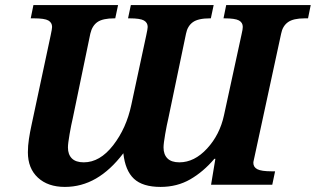

<svg xmlns="http://www.w3.org/2000/svg" viewBox="-20 -734 1255 763"><path d="M181.2 -592.8Q187 -619.6 187 -627Q187 -644 172.1 -652.6Q157.2 -661.1 115.2 -661.1H102.1L112.8 -713.9H449.2L438 -661.1H434.1Q388.7 -661.1 367.4 -646.5Q346.2 -631.8 338.9 -600.1L269 -263.2Q263.2 -239.3 256.6 -201.4Q250 -163.6 250 -147.9Q250 -120.1 265.6 -104.5Q281.2 -88.9 313 -88.9Q377 -88.9 429.7 -156.7Q482.4 -224.6 502 -317.9L561 -592.8Q566.9 -619.6 566.9 -627Q566.9 -644 552 -652.6Q537.1 -661.1 495.1 -661.1H488.8L500 -713.9H829.1L817.9 -661.1H814Q767.6 -661.1 746.3 -645.8Q725.1 -630.4 719.2 -600.1L648.9 -263.2Q643.1 -239.3 636.5 -201.4Q629.9 -163.6 629.9 -147.9Q629.9 -120.1 645.5 -104.5Q661.1 -88.9 692.9 -88.9Q752.4 -88.9 803 -143.8Q853.5 -198.7 870.1 -275.9L939.9 -597.2Q942.4 -607.4 943.6 -615.2Q944.8 -623 944.8 -627Q944.8 -644.5 929.4 -652.8Q914.1 -661.1 872.1 -661.1H868.2L878.9 -713.9H1214.8L1204.1 -661.1H1190.9Q1145.5 -661.1 1124.3 -645.8Q1103 -630.4 1097.2 -600.1L991.2 -109.9Q990.2 -104.5 988.5 -97.7Q986.8 -90.8 986.8 -86.9Q986.8 -69.8 1002.7 -61.5Q1018.6 -53.2 1060.1 -53.2H1073.2L1062 0H818.8L835.9 -103H832Q788.1 -51.3 735.8 -21.2Q683.6 8.8 618.2 8.8Q546.9 8.8 512.2 -23.7Q477.5 -56.2 470.2 -125Q418.9 -57.6 361.3 -24.4Q303.7 8.8 237.8 8.8Q170.4 8.8 130.6 -28.1Q90.8 -64.9 90.8 -128.9Q90.8 -154.8 95 -181.9Q99.1 -209 105 -235.8Z"/></svg>

Font: Droid Serif
Style: Bold Italic
Weight: 700
Italic angle: -12°
Designer: Monotype Design team
Foundry: Monotype Imaging Inc.
Version: Version 1.03